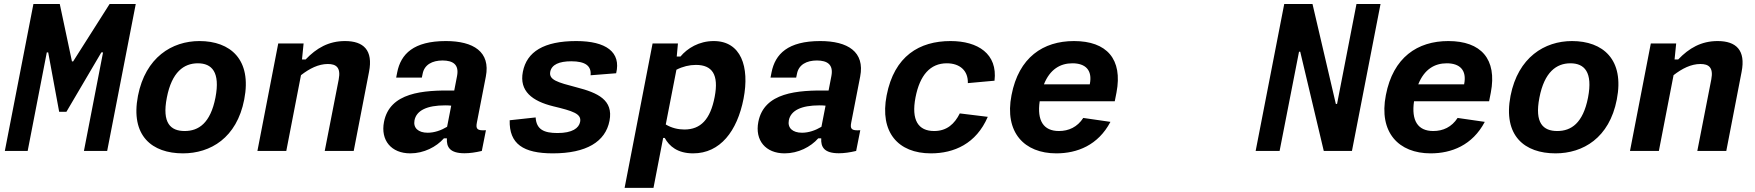

<svg xmlns="http://www.w3.org/2000/svg" viewBox="-20 -750 8720 954"><path d="M146 -730 4 0H117.5L212.5 -489.5H219.5L274 -194.5H310L483.5 -489.5H492L397 0H512.5L654.5 -730H524.5L343.5 -445H337.5L277 -730Z M1193.5 -255.5C1232.5 -455 1124 -546 971 -546C834.5 -546 703 -465 665.5 -274C627 -74.5 736 12 889 12C1025.5 12 1156.5 -64.5 1193.5 -255.5ZM1050.5 -265C1025.5 -138 967 -99 897.5 -99C828 -99 784 -138 809 -265C833.5 -392 893.5 -435.5 963 -435.5C1032.5 -435.5 1075 -392 1050.5 -265Z M1737.5 0 1813.5 -392.5C1835 -501 1786 -546 1694.5 -546C1613 -546 1552.5 -511 1498.5 -454.5H1480.5L1488.5 -534H1362.5L1259 0H1402.5L1475.5 -376.5C1518 -409.5 1562.5 -432 1609 -432C1649.5 -432 1674.5 -415.5 1663 -355.5L1593.5 0Z M2195.5 -546C2035 -546 1971.5 -482 1953.5 -390L1948.5 -364.5H2076L2080 -383.5C2088.5 -428.5 2127.5 -449.5 2179.5 -449.5C2230 -449 2262 -430 2251 -372.5L2237 -300C2080.5 -303 1916.5 -290.5 1888 -144.5C1870 -52.5 1924.5 12 2018.5 12C2086 12 2148 -20 2185.5 -62.5H2200.5C2198 -19 2215.5 11.5 2288 11.5C2314 11.5 2342.5 7.5 2374 0L2394.5 -103C2351.5 -100 2343 -108.5 2349.5 -141L2394 -369.5C2418 -492.5 2332.5 -546 2195.5 -546ZM2039.5 -152C2049 -201 2101 -226.5 2192 -226.5C2202.5 -226.5 2212.5 -226 2222 -225L2201.5 -120C2171.5 -102 2138 -90.5 2105 -90.5C2058 -90.5 2032.5 -114.5 2039.5 -152Z M2843.5 -546C2682.5 -546 2597.5 -493 2578 -393.5C2559 -297 2625 -247.5 2728.5 -222C2826 -198.5 2870.5 -185 2862.5 -144.5C2856.5 -113.5 2824 -89 2750 -89C2683 -89 2645 -106.5 2641.5 -166.5L2512.5 -152.5C2509.5 -35 2580 12 2727 12C2893 12 2988.5 -45.5 3008.5 -150C3028.5 -253.5 2950 -289 2845 -316C2749.5 -341 2706.5 -353 2714 -393.5C2721 -429 2758.5 -445.5 2818.5 -445.5C2888.5 -445.5 2919 -422.5 2914.5 -376L3041.5 -386C3067 -491 2991.5 -546 2843.5 -546Z M3674.5 -259.5C3705.5 -419 3661.5 -546 3526.5 -546C3453 -546 3395 -510 3361 -469H3342.5L3348.5 -534H3222.5L3083.5 183.5H3227L3275 -64.5H3283C3305.5 -23.5 3346.5 12 3424 12C3558.5 12 3643 -98.5 3674.5 -259.5ZM3288 -131.5 3341 -403.5C3372 -419.5 3405.5 -427.5 3437.5 -427.5C3518.5 -427.5 3552.5 -380 3531 -268.5C3509.5 -156.5 3461.5 -106.5 3380.5 -106.5C3349.5 -106.5 3317 -114 3288 -131.5Z M4055.5 -546C3895 -546 3831.5 -482 3813.5 -390L3808.5 -364.5H3936L3940 -383.5C3948.5 -428.5 3987.5 -449.5 4039.5 -449.5C4090 -449 4122 -430 4111 -372.5L4097 -300C3940.5 -303 3776.5 -290.5 3748 -144.5C3730 -52.5 3784.5 12 3878.5 12C3946 12 4008 -20 4045.5 -62.5H4060.5C4058 -19 4075.5 11.5 4148 11.5C4174 11.5 4202.5 7.5 4234 0L4254.5 -103C4211.5 -100 4203 -108.5 4209.5 -141L4254 -369.5C4278 -492.5 4192.5 -546 4055.5 -546ZM3899.5 -152C3909 -201 3961 -226.5 4052 -226.5C4062.5 -226.5 4072.5 -226 4082 -225L4061.5 -120C4031.5 -102 3998 -90.5 3965 -90.5C3918 -90.5 3892.5 -114.5 3899.5 -152Z M4888 -169.5 4749 -186.5C4723 -134.5 4685 -99 4621.5 -99C4542.5 -99 4507 -153 4529 -266.5C4550.5 -376.5 4602 -435.5 4684.5 -435.5C4749.5 -435.5 4791 -398.5 4789 -337L4921.5 -349C4937.5 -482.5 4839 -546 4703 -546C4548.5 -546 4423.5 -472 4385.5 -276C4350 -93.5 4442 12 4605.5 12C4720 12 4830.5 -35.5 4888 -169.5Z M5006 -277.5C4969.5 -91.5 5070 12 5228.5 12C5332 12 5436 -28 5497.5 -144.5L5362.5 -164C5333 -118.5 5290 -99 5241.5 -99C5164.5 -99 5132 -151 5146 -247H5519L5527.5 -290C5559.5 -456.5 5479 -546 5316.5 -546C5163 -546 5042 -465 5006 -277.5ZM5167 -331C5197 -406 5248.5 -435.5 5308.5 -435.5C5373 -435.5 5409 -402 5395 -332V-331Z M6557.5 0H6697.5L6839.5 -730H6720L6623.5 -233.5H6617.5L6501.5 -730H6361L6219 0H6338L6434.5 -493H6440.5Z M6866 -277.5C6829.5 -91.5 6930 12 7088.5 12C7192 12 7296 -28 7357.5 -144.5L7222.5 -164C7193 -118.5 7150 -99 7101.5 -99C7024.5 -99 6992 -151 7006 -247H7379L7387.5 -290C7419.5 -456.5 7339 -546 7176.5 -546C7023 -546 6902 -465 6866 -277.5ZM7027 -331C7057 -406 7108.5 -435.5 7168.5 -435.5C7233 -435.5 7269 -402 7255 -332V-331Z M8013.5 -255.5C8052.5 -455 7944 -546 7791 -546C7654.5 -546 7523 -465 7485.5 -274C7447 -74.5 7556 12 7709 12C7845.5 12 7976.5 -64.5 8013.5 -255.5ZM7870.5 -265C7845.5 -138 7787 -99 7717.5 -99C7648 -99 7604 -138 7629 -265C7653.5 -392 7713.5 -435.5 7783 -435.5C7852.5 -435.5 7895 -392 7870.5 -265Z M8557.5 0 8633.5 -392.5C8655 -501 8606 -546 8514.5 -546C8433 -546 8372.5 -511 8318.5 -454.5H8300.5L8308.5 -534H8182.5L8079 0H8222.5L8295.5 -376.5C8338 -409.5 8382.5 -432 8429 -432C8469.5 -432 8494.5 -415.5 8483 -355.5L8413.5 0Z"/></svg>

Font: Monaspace Neon
Style: Bold Italic
Weight: 700
Italic angle: -11°
Designer: Riley Cran & the Lettermatic Team
Foundry: Lettermatic
Version: Version 1.200 (Monaspace Neon)